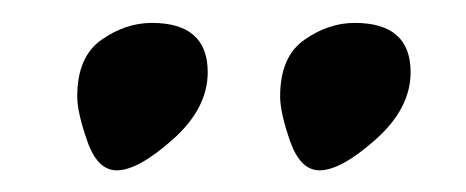

<svg xmlns="http://www.w3.org/2000/svg" viewBox="-20 -723 415 171"><path d="M48.8 -571.3ZM229.5 -637.2Q229.5 -672.4 251 -687.5Q272.5 -702.6 295.9 -702.6Q345.7 -702.6 345.7 -658.7Q345.7 -626.5 314.7 -598.9Q283.7 -571.3 264.6 -571.3Q247.6 -571.3 238.5 -596.9Q229.5 -622.6 229.5 -637.2ZM48.8 -637.2Q48.8 -672.4 70.3 -687.5Q91.8 -702.6 115.2 -702.6Q165 -702.6 165 -658.7Q165 -626.5 134 -598.9Q103 -571.3 84 -571.3Q66.9 -571.3 57.9 -596.9Q48.8 -622.6 48.8 -637.2Z"/></svg>

Font: UnifrakturMaguntia21
Style: Book
Weight: 400
Designer: j. 'mach' wust, Gerrit Ansmann, Georg Duffner, based on a font by Peter Wiegel, original typeface by Carl Albert Fahrenw
Version: Version 2017-03-19